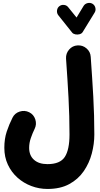

<svg xmlns="http://www.w3.org/2000/svg" viewBox="-20 -982 678 1299"><path d="M606.4 -956.1Q621.1 -946.8 625.2 -929.2Q629.4 -911.6 620.1 -896.5L539.1 -764.6Q532.7 -754.4 518.6 -750.5Q504.4 -746.6 490 -749.5Q475.6 -752.4 468.3 -761.2L374.5 -878.9Q363.8 -892.6 365.7 -910.9Q367.7 -929.2 381.3 -939.9Q395 -950.7 413.1 -948.7Q431.2 -946.8 441.9 -932.6L498 -863.3L545.9 -942.4Q555.2 -957 573.2 -961.2Q591.3 -965.3 606.4 -956.1ZM9.3 18.1Q9.3 -43 25.6 -92Q42 -141.1 64.5 -185.5Q79.6 -216.3 113 -227.1Q146.5 -237.8 177.2 -222.7Q208 -207.5 218.8 -174.3Q229.5 -141.1 214.4 -110.4Q200.2 -81.5 188.7 -48.3Q177.2 -15.1 177.2 18.1Q177.2 69.8 210 99.1Q242.7 128.4 301.3 128.4Q386.7 128.4 418.5 79.6Q450.2 30.8 450.2 -72.3Q450.2 -196.3 443.6 -319.6Q437 -442.9 426.8 -585.4Q424.8 -620.1 447.5 -646.5Q470.2 -672.9 504.4 -674.8Q539.1 -677.2 565.4 -654.5Q591.8 -631.8 593.8 -597.2Q604 -454.6 611.1 -328.4Q618.2 -202.1 618.2 -72.3Q618.2 -8.3 601.1 56.6Q584 121.6 546.6 176Q509.3 230.5 448.7 263.4Q388.2 296.4 301.3 296.4Q244.6 296.4 192.1 276.6Q139.6 256.8 98.4 220Q57.1 183.1 33.2 131.8Q9.3 80.6 9.3 18.1Z"/></svg>

Font: Mikhak-FD Black
Style: Regular
Weight: 900
Designer: Amin Abedi
Version: Version 3.2